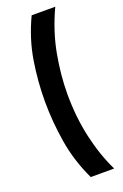

<svg xmlns="http://www.w3.org/2000/svg" viewBox="-156 -758 577 902"><g transform="rotate(-20 132.5 -306.5)"><path d="M249 -711Q200 -606 181 -502.5Q162 -399 162 -305Q162 -191 185 -88.5Q208 14 249 98H132Q85 -1 68 -104.5Q51 -208 51 -310Q51 -410 67.5 -511Q84 -612 131 -711Z"/></g></svg>

Font: Bricolage Grotesque 10pt Condensed Medium
Style: Regular
Weight: 500
Width: 3
Designer: Mathieu Triay
Foundry: Atelier Triay
Version: Version 1.000; ttfautohint (v1.8.4.7-5d5b);gftools[0.9.32]